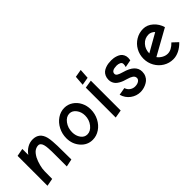

<svg xmlns="http://www.w3.org/2000/svg" viewBox="83 -1456 2241 2241"><g transform="rotate(-45 1203.5 -336.0)"><path d="M380.9 4.9 476.1 -15.1 475.1 -127Q474.6 -208.5 473.9 -240Q473.1 -271.5 470 -314.7Q466.8 -357.9 460 -386.2Q431.6 -501 321.8 -501Q273.4 -501 230.7 -476.1Q188 -451.2 158.2 -408.2V-506.8L62 -488.8V4.9L157.2 -13.2L158.2 -134.8Q158.2 -177.2 171.4 -227.5Q184.6 -277.8 205.1 -318.8Q233.4 -369.6 261.7 -387.7Q290 -405.8 319.8 -405.8Q337.9 -405.8 351.1 -391.4Q364.3 -377 370.1 -352.1Q375.5 -332 377.9 -298.3Q380.4 -264.6 380.6 -240.7Q380.9 -216.8 380.9 -157.2Z M815.4 0Q878.4 0 932.6 -36.4Q986.8 -72.8 1018.6 -134.5Q1050.3 -196.3 1050.3 -268.1Q1050.3 -330.1 1023.4 -383.3Q996.6 -436.5 948.7 -468.3Q900.9 -500 843.8 -500Q781.2 -500 727.3 -463.6Q673.3 -427.2 641.4 -365.2Q609.4 -303.2 609.4 -231.9Q609.4 -135.7 668.9 -67.9Q728.5 0 815.4 0ZM839.4 -411.1Q886.2 -411.1 919.4 -367.4Q952.6 -323.7 952.6 -264.2Q952.6 -194.3 910.9 -141.6Q869.1 -88.9 815.4 -88.9Q767.6 -88.9 737.1 -131.3Q706.5 -173.8 706.5 -233.9Q706.5 -304.7 746.1 -357.9Q785.6 -411.1 839.4 -411.1Z M1292 -676.8 1195.3 -660.2 1186 -538.1 1284.2 -555.2ZM1188 -488.8V4.9L1287.1 -12.2V-504.9Z M1598.6 -219.2Q1642.6 -207 1666.5 -190.4Q1690.4 -173.8 1690.4 -146Q1690.4 -123 1666.7 -106.9Q1643.1 -90.8 1604.5 -90.8Q1571.3 -90.8 1542.7 -110.6Q1514.2 -130.4 1502.4 -167L1408.7 -150.9Q1428.2 -81.1 1483.4 -40.5Q1538.6 0 1604.5 0Q1624 0 1646.2 -4.2Q1668.5 -8.3 1694.1 -19.5Q1719.7 -30.8 1739.7 -47.4Q1759.8 -64 1773.2 -92Q1786.6 -120.1 1786.6 -154.8Q1786.6 -210.4 1745.8 -248.8Q1705.1 -287.1 1621.6 -310.1Q1577.1 -322.8 1557.4 -335.2Q1537.6 -347.7 1537.6 -366.2Q1537.6 -415.5 1622.6 -417Q1651.4 -417 1673.1 -406.2Q1694.8 -395.5 1694.8 -372.1Q1694.8 -350.6 1687.5 -329.1L1780.8 -347.2Q1784.7 -369.1 1784.7 -383.8Q1784.7 -412.6 1773.4 -434.8Q1762.2 -457 1745.1 -470Q1728 -482.9 1705.3 -491Q1682.6 -499 1662.6 -502Q1642.6 -504.9 1622.6 -504.9Q1597.2 -504.9 1573.7 -501.7Q1550.3 -498.5 1524.9 -489Q1499.5 -479.5 1481.4 -464.6Q1463.4 -449.7 1451.4 -424.1Q1439.5 -398.4 1439.5 -365.2Q1439.5 -339.4 1449 -317.6Q1458.5 -295.9 1473.4 -281Q1488.3 -266.1 1510.3 -253.7Q1532.2 -241.2 1552.7 -233.6Q1573.2 -226.1 1598.6 -219.2Z M2145.5 0Q2193.8 0 2242.9 -23.9Q2292 -47.9 2334.5 -92.8L2267.6 -155.8Q2206.5 -91.8 2145.5 -91.8Q2110.4 -91.8 2076.9 -110.6Q2043.5 -129.4 2022.5 -158.2L2340.3 -335Q2320.3 -405.3 2266.1 -453.6Q2211.9 -502 2145.5 -502Q2078.6 -502 2022.5 -468Q1966.3 -434.1 1934.3 -376.5Q1902.3 -318.8 1902.3 -251Q1902.3 -183.1 1934.8 -125.2Q1967.3 -67.4 2023.2 -33.7Q2079.1 0 2145.5 0ZM1994.6 -247.1Q1994.6 -314 2037.1 -362.1Q2079.6 -410.2 2145.5 -410.2Q2165 -410.2 2185.3 -400.4Q2205.6 -390.6 2219.7 -375Z"/></g></svg>

Font: Comic Neue Angular
Style: Bold
Weight: 700
Designer: Craig Rozynski
Foundry: Craig Rozynski
Version: Version 2.003